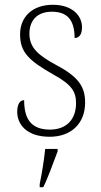

<svg xmlns="http://www.w3.org/2000/svg" viewBox="-20 -562 422 803"><path d="M188 10C277 10 336 -45 336 -133C336 -197 311 -239 217 -289C141 -330 103 -362 103 -421C103 -473 132 -513 197 -513C259 -513 292 -481 292 -403C312 -403 323 -419 323 -448C323 -496 283 -542 201 -542C117 -542 64 -493 64 -418C64 -344 100 -309 202 -251C281 -208 298 -178 298 -130C298 -65 260 -20 189 -20C108 -20 81 -67 81 -143C65 -143 52 -129 52 -94C52 -45 88 10 188 10ZM146 208V221H161C181 181 205 113 221 71V61H169C164 109 156 159 146 208Z"/></svg>

Font: Noto Serif Thai SemiCondensed ExtraLight
Style: Regular
Weight: 200
Width: 4
Designer: Monotype Design Team
Foundry: Monotype Imaging Inc.
Version: Version 2.002